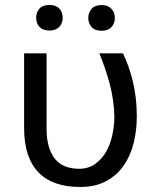

<svg xmlns="http://www.w3.org/2000/svg" viewBox="-20 -743 640 773"><path d="M167.5 -528.3V-226.1Q167.5 -182.6 176.8 -151.9Q186 -121.1 203.1 -101.3Q220.2 -81.5 244.4 -72.5Q268.6 -63.5 297.9 -63.5Q335.4 -63.5 362.3 -82.3Q389.2 -101.1 406.5 -131.1Q423.8 -161.1 432.1 -198.7Q440.4 -236.3 440.4 -274.4Q439 -339.8 422.1 -403.6Q405.3 -467.3 379.9 -528.3H475.1Q486.3 -504.9 496.3 -477.3Q506.3 -449.7 514.2 -418Q522 -386.2 526.4 -350.3Q530.8 -314.5 530.8 -274.4Q530.8 -218.8 518.1 -167.2Q505.4 -115.7 478 -76.4Q450.7 -37.1 407.2 -13.7Q363.8 9.8 302.2 9.8Q248.5 9.8 206.8 -4.4Q165 -18.6 136.2 -47.6Q107.4 -76.7 92.3 -121.3Q77.1 -166 77.1 -227.1V-528.3ZM125.5 -671.4Q125.5 -693.4 138.9 -708.3Q152.3 -723.1 178.7 -723.1Q205.1 -723.1 218.8 -708.3Q232.4 -693.4 232.4 -671.4Q232.4 -649.4 218.8 -634.8Q205.1 -620.1 178.7 -620.1Q152.3 -620.1 138.9 -634.8Q125.5 -649.4 125.5 -671.4ZM335.4 -670.4Q335.4 -692.4 348.9 -707.5Q362.3 -722.7 388.7 -722.7Q415 -722.7 428.7 -707.5Q442.4 -692.4 442.4 -670.4Q442.4 -648.9 428.7 -634Q415 -619.1 388.7 -619.1Q362.3 -619.1 348.9 -634Q335.4 -648.9 335.4 -670.4Z"/></svg>

Font: Roboto Mono
Style: Regular
Weight: 400
Designer: Google
Version: Version 2.000985; 2015; ttfautohint (v1.3)